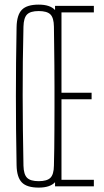

<svg xmlns="http://www.w3.org/2000/svg" viewBox="-20 -826 460 851"><path d="M151.5 5.5Q99 5.5 76.8 -17.5Q54.5 -40.5 53.5 -93.5Q52 -175 51.2 -250.5Q50.5 -326 50.5 -399.8Q50.5 -473.5 51.2 -548.8Q52 -624 53.5 -705.5Q54.5 -759.5 76.8 -782.5Q99 -805.5 151.5 -805.5Q202 -805.5 224 -781.5V-800H396V-771H252.5V-415H386V-386H252.5V-29H396V0H224V-18.5Q202 5.5 151.5 5.5ZM151.5 -23Q188.5 -23 203.5 -38Q218.5 -53 219 -91.5Q220 -126.5 220.5 -167.8Q221 -209 221.2 -254.2Q221.5 -299.5 221.5 -347.2Q221.5 -395 221.5 -443Q221.5 -491 221 -537.5Q220.5 -584 220 -627Q219.5 -670 219 -708Q218.5 -747 203.5 -762Q188.5 -777 151.5 -777Q115 -777 100 -762Q85 -747 84 -708Q82 -628 81.2 -552.8Q80.5 -477.5 80.5 -403Q80.5 -328.5 81.5 -251.5Q82.5 -174.5 84 -91.5Q85 -53 100 -38Q115 -23 151.5 -23Z"/></svg>

Font: Big Shoulders Display ExtraLight
Style: Regular
Weight: 250
Designer: Patric King
Foundry: XO Type Co
Version: Version 2.002